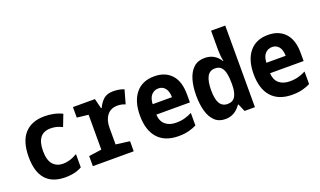

<svg xmlns="http://www.w3.org/2000/svg" viewBox="-78 -1217 2805 1682"><g transform="rotate(-20 1325.0 -375.5)"><path d="M305 10Q60 10 60 -267Q60 -412 125 -484Q190 -556 312 -556Q353 -556 394.5 -547.5Q436 -539 475 -520L433 -411Q400 -427 375.5 -432.5Q351 -438 325 -438Q196 -438 196 -274Q196 -187 231.5 -148Q267 -109 325 -109Q352 -109 385.5 -118Q419 -127 458 -150V-26Q417 -4 378 3Q339 10 305 10Z M561 0V-94L680 -111V-436L574 -448V-546H779L802 -453H808Q829 -498 861 -527Q893 -556 952 -556Q977 -556 1002 -552Q1027 -548 1052 -538L1016 -410Q1001 -417 982.5 -421Q964 -425 944 -425Q881 -425 847 -381.5Q813 -338 813 -266V-111L942 -94V0Z M1359 10Q1233 10 1166.5 -63.5Q1100 -137 1100 -275Q1100 -407 1161 -481.5Q1222 -556 1334 -556Q1435 -556 1493 -493.5Q1551 -431 1551 -309V-234H1238Q1241 -172 1278.5 -140Q1316 -108 1379 -108Q1425 -108 1462 -119Q1499 -130 1527 -145V-28Q1499 -13 1457 -1.5Q1415 10 1359 10ZM1419 -331Q1418 -388 1394 -416Q1370 -444 1333 -444Q1294 -444 1268 -416.5Q1242 -389 1239 -331Z M1795 10Q1734 10 1696 -27Q1658 -64 1640.5 -127.5Q1623 -191 1623 -271Q1623 -355 1642 -419Q1661 -483 1700.5 -519.5Q1740 -556 1803 -556Q1897 -556 1947 -476H1951Q1945 -502 1942.5 -530Q1940 -558 1940 -583V-761H2072V0H1975L1945 -71H1939Q1884 10 1795 10ZM1858 -108Q1908 -108 1930 -146Q1952 -184 1952 -254V-270Q1952 -320 1944 -358Q1936 -396 1916 -417.5Q1896 -439 1859 -439Q1808 -439 1785 -396Q1762 -353 1762 -271Q1762 -185 1786 -146.5Q1810 -108 1858 -108Z M2419 10Q2293 10 2226.5 -63.5Q2160 -137 2160 -275Q2160 -407 2221 -481.5Q2282 -556 2394 -556Q2495 -556 2553 -493.5Q2611 -431 2611 -309V-234H2298Q2301 -172 2338.5 -140Q2376 -108 2439 -108Q2485 -108 2522 -119Q2559 -130 2587 -145V-28Q2559 -13 2517 -1.5Q2475 10 2419 10ZM2479 -331Q2478 -388 2454 -416Q2430 -444 2393 -444Q2354 -444 2328 -416.5Q2302 -389 2299 -331Z"/></g></svg>

Font: Noto Sans Mono Condensed
Style: Bold
Weight: 700
Width: 3
Designer: Monotype Design Team
Foundry: Monotype Imaging Inc.
Version: Version 2.014